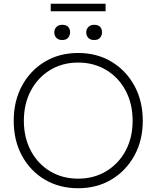

<svg xmlns="http://www.w3.org/2000/svg" viewBox="-20 -992 832 1022"><path d="M396 10Q296 10 218.5 -36Q141 -82 97 -163Q53 -244 53 -349Q53 -454 97 -535.5Q141 -617 218.5 -663.5Q296 -710 396 -710Q496 -710 573.5 -663.5Q651 -617 695.5 -535.5Q740 -454 740 -349Q740 -245 695.5 -164Q651 -83 573.5 -36.5Q496 10 396 10ZM396 -41Q480 -41 546 -81Q612 -121 649 -190.5Q686 -260 686 -349Q686 -439 649 -509Q612 -579 546 -619Q480 -659 396 -659Q312 -659 246.5 -619Q181 -579 144 -509Q107 -439 107 -349Q107 -260 144 -190Q181 -120 246.5 -80.5Q312 -41 396 -41ZM481 -779Q461 -779 450 -790.5Q439 -802 439 -820Q439 -836 450 -848Q461 -860 481 -860Q503 -860 513 -849Q523 -838 523 -820Q523 -804 513 -791.5Q503 -779 481 -779ZM311 -779Q291 -779 280 -790.5Q269 -802 269 -820Q269 -836 280 -848Q291 -860 311 -860Q333 -860 343 -849Q353 -838 353 -820Q353 -804 343 -791.5Q333 -779 311 -779ZM250 -932V-972H542V-932Z"/></svg>

Font: Readex Pro ExtraLight
Style: Regular
Weight: 200
Designer: Bonnie Shaver-Troup, Thomas Jockin
Foundry: Lexend
Version: Version 1.203; ttfautohint (v1.8.3)